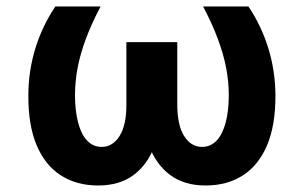

<svg xmlns="http://www.w3.org/2000/svg" viewBox="-20 -566 943 596"><path d="M151.8 -545.9H292.2Q263.9 -492.1 246.4 -445Q228.9 -397.9 220.9 -355.3Q213 -312.6 212.7 -271.3Q213 -221.3 222.6 -185.1Q232.1 -148.8 250.6 -129.4Q269.1 -110 295.5 -110Q329.9 -110 351.2 -143.9Q372.6 -177.8 372.3 -242.2V-435.2H482.6V-256.8Q482.8 -176.2 461 -116.2Q439.2 -56.2 395.3 -23.2Q351.5 9.8 284.6 9.8Q218 9.8 169 -21.5Q120 -52.8 93.7 -115.3Q67.4 -177.7 68 -270.9Q68.3 -346.1 89.8 -416Q111.4 -485.8 151.8 -545.9ZM610.4 -545.9H751.2Q791.5 -485.8 813 -416Q834.5 -346.1 835 -270.9Q835.5 -177.7 809.1 -115.3Q782.7 -52.8 733.8 -21.5Q685 9.8 618 9.8Q551.6 9.8 507.6 -23.2Q463.6 -56.2 441.7 -116.2Q419.9 -176.2 419.9 -256.8V-435.2H530.3V-242.2Q530.2 -177.8 551.5 -143.9Q572.9 -110 607 -110Q633.9 -110 652.2 -129.4Q670.6 -148.8 680.4 -185.1Q690.2 -221.3 690.2 -271.3Q690.2 -312.6 682 -355.3Q673.8 -397.9 656.3 -445Q638.9 -492.1 610.4 -545.9Z"/></svg>

Font: Inter Tight
Style: Regular
Weight: 400
Designer: Rasmus Andersson
Foundry: rsms
Version: Version 3.002